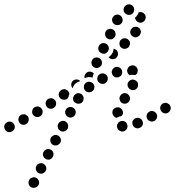

<svg xmlns="http://www.w3.org/2000/svg" viewBox="-43 -588 828 908"><path d="M141 268Q137 258 128 253Q119 248 109 252Q99 255 95 264Q90 273 93 283Q96 293 105 298Q115 302 124 299Q134 296 139 287Q139 287 139 287Q144 277 141 268ZM175 201Q171 191 162 186Q153 182 143 185Q133 188 129 197Q126 202 126 207Q126 212 127 216Q129 221 132 225Q135 229 140 231Q144 233 149 233Q154 234 159 232Q163 231 167 227Q171 224 173 220Q178 211 175 201ZM209 134Q206 124 197 120Q187 115 178 118Q168 121 163 130Q158 139 161 149Q164 159 174 164Q183 169 193 166Q203 162 207 153Q212 144 209 134ZM244 68Q241 58 232 53Q227 51 222 50Q217 50 213 51Q208 53 204 56Q200 59 198 63Q198 63 198 63Q197 64 197 64Q193 73 196 83Q199 93 208 97Q213 100 218 100Q223 100 227 99Q232 97 236 94Q240 91 242 87Q247 78 244 68ZM26 20Q29 10 24 1Q22 -3 19 -7Q15 -10 10 -12Q5 -13 1 -13Q-4 -13 -9 -10Q-18 -6 -22 4Q-25 14 -20 23Q-16 32 -6 36Q4 39 13 34Q22 30 26 20ZM279 13Q280 9 279 4Q278 -1 276 -5Q273 -9 269 -12Q265 -15 260 -16Q255 -17 250 -16Q245 -15 241 -12Q237 -10 234 -5Q234 -5 233 -4Q233 -4 233 -3Q230 1 230 6Q229 11 231 16Q232 21 235 25Q238 28 243 31Q252 36 261 33Q271 30 276 22Q276 22 276 21Q276 21 277 21Q277 21 277 21Q277 21 277 21Q279 17 279 13ZM547 31Q556 26 559 16Q560 11 560 6Q559 1 557 -3Q555 -8 551 -11Q547 -14 542 -15Q537 -17 533 -16Q528 -16 523 -13Q519 -11 516 -7Q513 -3 511 1Q510 6 510 11Q511 16 513 20Q515 25 519 28Q523 31 528 33Q538 36 547 31ZM625 -24Q622 -27 617 -29Q613 -31 608 -31Q603 -31 598 -29Q598 -29 598 -29Q593 -27 590 -23Q586 -20 584 -15Q582 -11 583 -6Q583 -1 585 4Q589 13 598 17Q608 21 617 17Q627 13 631 4Q635 -6 631 -15Q629 -20 625 -24ZM92 -16Q95 -25 90 -35Q88 -39 84 -42Q80 -45 76 -47Q71 -48 66 -47Q61 -47 57 -45Q47 -40 45 -30Q42 -20 47 -11Q49 -6 53 -3Q57 0 61 1Q66 3 71 2Q76 2 80 -1Q90 -6 92 -16ZM695 -23Q698 -26 699 -31Q701 -36 700 -41Q700 -46 697 -50Q692 -59 682 -62Q672 -65 663 -60Q654 -55 651 -45Q648 -36 653 -27Q655 -22 659 -19Q663 -16 668 -14Q673 -13 677 -13Q682 -14 687 -16Q687 -16 687 -16Q692 -19 695 -23ZM492 -43Q487 -52 489 -62Q490 -67 493 -71Q496 -75 501 -77Q505 -80 510 -80Q515 -81 520 -80Q530 -77 535 -68Q540 -59 538 -49Q537 -46 535 -44Q534 -41 532 -39Q531 -39 531 -39Q521 -38 513 -33Q511 -32 509 -31Q508 -31 508 -31Q508 -31 507 -31Q497 -34 492 -43ZM310 -73Q307 -77 302 -79Q293 -84 283 -81Q273 -78 268 -69Q268 -69 268 -69Q266 -65 265 -60Q265 -55 266 -50Q268 -45 271 -41Q274 -38 278 -35Q288 -30 297 -33Q307 -36 312 -45Q315 -50 315 -55Q316 -59 314 -64Q313 -69 310 -73ZM158 -53Q161 -63 155 -72Q153 -76 149 -79Q145 -82 140 -84Q135 -85 131 -84Q126 -84 121 -81Q112 -76 110 -66Q107 -56 112 -47Q118 -38 128 -35Q138 -33 146 -38Q146 -38 146 -38Q146 -38 146 -38Q147 -38 147 -38Q155 -43 158 -53ZM763 -69Q766 -77 763 -85Q761 -90 758 -94Q754 -97 750 -99Q745 -102 740 -102Q735 -102 731 -100Q729 -100 728 -99Q727 -98 726 -98Q717 -92 715 -82Q713 -72 719 -63Q721 -59 726 -56Q730 -53 735 -52Q739 -51 743 -52Q747 -53 751 -54Q752 -55 752 -55Q753 -55 753 -56Q753 -56 753 -56Q753 -56 753 -56Q761 -61 763 -69ZM222 -93Q224 -103 219 -112Q216 -116 212 -119Q208 -122 203 -123Q198 -124 193 -123Q188 -122 184 -120Q176 -114 173 -104Q171 -94 177 -85Q179 -81 183 -78Q188 -75 192 -74Q197 -73 202 -74Q207 -75 211 -78Q220 -83 222 -93ZM352 -128Q349 -138 341 -144Q336 -146 331 -147Q326 -148 322 -147Q317 -145 313 -142Q309 -139 306 -135Q304 -131 303 -126Q302 -121 303 -116Q304 -111 307 -107Q310 -103 315 -101Q323 -96 334 -98Q344 -100 349 -109Q354 -118 352 -128ZM526 -135Q526 -135 526 -135Q520 -127 523 -117Q525 -107 533 -101Q537 -99 542 -98Q547 -97 552 -98Q557 -99 561 -102Q565 -104 568 -109Q568 -109 568 -109Q571 -114 572 -119Q572 -123 571 -128Q570 -133 567 -137Q564 -141 560 -144Q551 -149 541 -147Q532 -144 526 -136Q526 -136 526 -136Q526 -136 526 -136Q526 -136 526 -135ZM274 -120Q265 -115 255 -117Q245 -118 239 -127Q233 -135 235 -145Q237 -155 245 -161Q253 -167 264 -166Q274 -164 280 -156Q282 -153 283 -150Q284 -146 285 -143Q282 -137 281 -130Q281 -129 280 -128Q280 -127 280 -127Q277 -124 274 -120ZM400 -163Q402 -167 403 -172Q404 -177 403 -182Q401 -187 399 -191Q393 -199 382 -201Q372 -203 364 -197Q360 -194 357 -190Q354 -185 354 -180Q353 -175 354 -171Q355 -166 358 -162Q364 -153 374 -152Q384 -150 393 -156Q397 -159 400 -163ZM560 -187Q560 -182 562 -178Q564 -173 567 -170Q570 -166 575 -164Q584 -160 594 -163Q604 -167 608 -176Q610 -181 610 -186Q610 -191 609 -196Q607 -200 603 -204Q600 -207 595 -209Q586 -214 576 -210Q567 -206 562 -197Q560 -192 560 -187ZM315 -194Q323 -200 332 -203Q335 -204 337 -204Q330 -212 321 -212Q311 -213 303 -207Q299 -204 297 -200Q294 -195 294 -190Q293 -185 295 -181Q296 -176 299 -172Q299 -171 300 -171Q300 -171 300 -170Q302 -175 304 -180Q308 -188 315 -194ZM461 -200Q464 -204 466 -209Q467 -214 467 -219Q466 -224 464 -228Q459 -237 449 -240Q439 -243 430 -238Q421 -233 418 -223Q415 -213 420 -204Q422 -200 426 -197Q430 -194 435 -192Q439 -191 444 -191Q449 -192 454 -194Q454 -194 454 -194Q458 -197 461 -200ZM367 -222Q362 -221 357 -219Q356 -223 356 -227Q357 -231 359 -235Q359 -235 359 -235Q359 -235 359 -235Q364 -244 373 -248Q383 -251 392 -247Q395 -245 397 -244Q399 -242 401 -240Q398 -235 396 -230Q395 -225 395 -221Q390 -222 386 -223Q376 -225 367 -222ZM527 -228Q531 -232 533 -236Q535 -240 535 -245Q535 -250 534 -255Q530 -265 521 -269Q512 -274 502 -270Q497 -269 494 -265Q490 -262 488 -258Q486 -253 485 -248Q485 -243 487 -239Q490 -229 499 -224Q509 -220 518 -223Q523 -225 527 -228ZM558 -255Q559 -260 561 -264Q563 -269 566 -272Q570 -276 575 -277Q579 -279 584 -279Q589 -279 594 -277Q598 -274 602 -271Q605 -267 607 -263Q609 -258 608 -253Q608 -248 606 -243Q605 -240 602 -237Q600 -235 597 -233Q592 -234 587 -234Q579 -235 571 -232Q567 -234 564 -238Q561 -241 560 -245Q558 -250 558 -255ZM391 -283Q394 -273 403 -269Q408 -267 413 -266Q418 -266 422 -268Q427 -269 431 -273Q435 -276 437 -280Q441 -290 438 -299Q435 -309 425 -314Q416 -318 406 -315Q396 -312 392 -302Q387 -293 391 -283ZM507 -314Q507 -315 507 -315Q507 -315 508 -316Q515 -323 515 -333Q515 -344 508 -351Q505 -354 501 -355Q498 -357 494 -358Q494 -357 494 -357Q494 -348 490 -339Q490 -339 489 -338Q485 -330 479 -324Q475 -320 470 -318Q471 -318 471 -317Q471 -317 471 -317Q478 -309 488 -308Q499 -308 507 -314ZM424 -370Q424 -370 424 -369Q420 -360 423 -351Q426 -341 436 -337Q445 -332 455 -335Q464 -339 469 -348Q469 -348 469 -349Q474 -358 470 -368Q466 -378 457 -382Q448 -386 438 -383Q429 -379 424 -370Q424 -370 424 -370Q424 -370 424 -370Q424 -370 424 -370ZM569 -371Q571 -375 572 -380Q572 -385 571 -390Q569 -395 566 -398Q559 -406 549 -407Q539 -408 531 -402Q523 -395 522 -385Q521 -374 527 -366Q534 -358 544 -357Q555 -357 563 -363Q567 -366 569 -371ZM454 -428Q454 -423 455 -419Q457 -414 460 -410Q463 -407 468 -404Q477 -400 487 -403Q497 -407 501 -416Q506 -425 502 -435Q499 -445 490 -449Q485 -451 480 -452Q475 -452 471 -450Q466 -449 462 -446Q459 -442 456 -438Q454 -433 454 -428ZM623 -441Q621 -451 613 -457Q609 -460 604 -461Q599 -462 594 -461Q589 -461 585 -458Q581 -455 578 -451Q572 -443 573 -433Q575 -423 584 -416Q588 -414 592 -412Q597 -411 602 -412Q607 -413 611 -416Q616 -418 618 -422Q624 -431 623 -441ZM488 -487Q491 -477 500 -472Q504 -470 509 -469Q514 -469 519 -470Q523 -471 527 -474Q531 -477 534 -481Q534 -481 534 -481Q534 -481 534 -481Q539 -490 536 -500Q534 -510 525 -515Q516 -521 506 -518Q496 -516 491 -507Q491 -507 490 -506Q485 -497 488 -487ZM636 -526Q627 -532 617 -531Q616 -530 615 -530Q613 -530 612 -529Q611 -523 607 -518Q603 -510 596 -505Q596 -504 596 -503Q596 -503 596 -502Q598 -492 606 -486Q615 -479 625 -481Q635 -483 641 -491Q647 -500 646 -510Q644 -520 636 -526ZM545 -555Q540 -546 542 -536Q545 -526 554 -521Q563 -516 573 -518Q583 -521 588 -529Q593 -538 591 -548Q589 -558 580 -564Q571 -569 561 -567Q561 -567 561 -567Q551 -564 545 -555Z"/></svg>

Font: FRB American Cursive Dotted Black
Style: Bold Italic
Weight: 900
Italic angle: -25°
Version: Version 2.0;Modular Font Editor K font №1